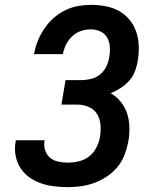

<svg xmlns="http://www.w3.org/2000/svg" viewBox="-20 -763 640 791"><path d="M259 8Q231 8 202.5 4.5Q174 1 148.5 -8Q123 -17 101 -32.5Q79 -48 64.5 -70.5Q50 -93 44.5 -120.5Q39 -148 44 -177Q44 -179 44.5 -181Q45 -183 45 -185H164Q164 -184 164 -183Q164 -182 163 -181Q160 -161 166.5 -142.5Q173 -124 187 -112.5Q201 -101 220.5 -97Q240 -93 259 -93Q282 -93 305 -98.5Q328 -104 347 -118.5Q366 -133 377 -155Q388 -177 392 -199Q396 -224 394 -248.5Q392 -273 380 -293Q368 -313 345.5 -322.5Q323 -332 299 -332H233L250 -433H315Q335 -433 355.5 -438Q376 -443 392.5 -456.5Q409 -470 418 -489Q427 -508 430 -528Q434 -549 432.5 -570Q431 -591 421.5 -608Q412 -625 393.5 -633.5Q375 -642 355 -642Q334 -642 314 -635.5Q294 -629 278 -614Q262 -599 252.5 -580Q243 -561 239 -540H120Q125 -568 135.5 -594Q146 -620 162 -644Q178 -668 199.5 -687.5Q221 -707 247 -720Q273 -733 300.5 -738Q328 -743 355 -743Q385 -743 414.5 -737.5Q444 -732 469 -718.5Q494 -705 512.5 -683Q531 -661 540.5 -634Q550 -607 551.5 -576.5Q553 -546 548 -516Q545 -494 537 -472Q529 -450 513.5 -432Q498 -414 478 -401Q458 -388 436 -379Q460 -365 477.5 -343.5Q495 -322 503.5 -296Q512 -270 513 -240.5Q514 -211 509 -182Q504 -155 494 -127.5Q484 -100 465.5 -77Q447 -54 422 -37Q397 -20 370 -10Q343 0 315 4Q287 8 259 8Z"/></svg>

Font: Iosevka Curly Extended Oblique
Style: Bold
Weight: 700
Width: 7
Italic angle: -9°
Monospace: yes
Designer: Belleve Invis
Foundry: Belleve Invis
Version: Version 11.1.0; ttfautohint (v1.8.3)